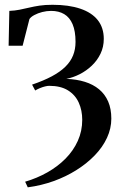

<svg xmlns="http://www.w3.org/2000/svg" viewBox="-20 -541 506 802"><path d="M96 241.5 85 218Q134.5 203.5 177.5 179.2Q220.5 155 253.5 121.8Q286.5 88.5 305 47.5Q323.5 6.5 323.5 -40.5Q323.5 -80 309 -112.2Q294.5 -144.5 264 -163.5Q233.5 -182.5 185.5 -182.5Q178.5 -182.5 168.2 -180Q158 -177.5 147 -173Q136 -168.5 127 -163L114 -187.5Q162.5 -204 197 -222.5Q231.5 -241 253.2 -262.5Q275 -284 285.2 -309.5Q295.5 -335 295.5 -366Q295.5 -411 283.2 -439.8Q271 -468.5 248.2 -482Q225.5 -495.5 193.5 -495.5Q175 -495.5 156.5 -490.8Q138 -486 123.5 -478.2Q109 -470.5 103 -461.5L74.5 -350H16L19 -495.5Q42.5 -496.5 62.2 -500.5Q82 -504.5 102 -509.2Q122 -514 145.2 -517.5Q168.5 -521 199.5 -521Q267 -521 315.2 -504.8Q363.5 -488.5 388.5 -456.8Q413.5 -425 413.5 -378.5Q413.5 -345 399.8 -316.5Q386 -288 363.2 -266.5Q340.5 -245 312.8 -231Q285 -217 257 -211.5Q300 -210 334.5 -199.2Q369 -188.5 393.8 -168Q418.5 -147.5 431.8 -117Q445 -86.5 445 -45.5Q445 -4.5 427 34.5Q409 73.5 376.2 107.5Q343.5 141.5 299.5 169.2Q255.5 197 204 215.5Q152.5 234 96 241.5Z"/></svg>

Font: Merriweather 144pt SemiBold
Style: Regular
Weight: 600
Version: Version 2.100